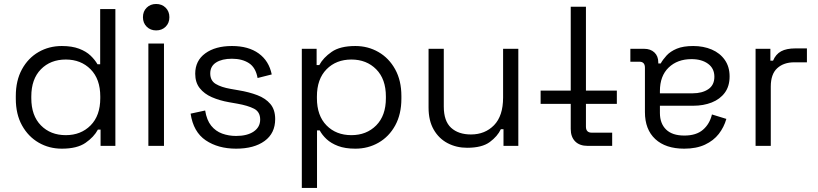

<svg xmlns="http://www.w3.org/2000/svg" viewBox="-20 -734 4114 966"><path d="M560.5 -688.5V0H486V-81.8H472.5Q452.5 -44.5 410.1 -15.2Q367.8 14 291 14Q227.2 14 174.8 -16.2Q122.2 -46.5 90.9 -102.8Q59.5 -159 59.5 -237.8V-250.8Q59.5 -328.8 90.5 -385.4Q121.5 -442 174 -472.2Q226.5 -502.5 291 -502.5Q342 -502.5 377.8 -489Q413.5 -475.5 435.8 -454.1Q458 -432.8 470.5 -410.5H484V-688.5ZM137.5 -248.5V-240Q137.5 -152.2 185.9 -103.1Q234.2 -54 311 -54Q387 -54 435.8 -103.1Q484.5 -152.2 484.5 -240V-248.5Q484.5 -336.2 435.8 -385.4Q387 -434.5 311 -434.5Q234 -434.5 185.8 -385.4Q137.5 -336.2 137.5 -248.5Z M805 -515V0H726.5V-515ZM832.2 -647.4Q832.2 -618.2 813.4 -599.6Q794.5 -581 765.6 -581Q736.8 -581 718 -599.7Q699.2 -618.4 699.2 -647.6Q699.2 -676.8 718 -695.4Q736.8 -714 765.6 -714Q794.5 -714 813.4 -695.3Q832.2 -676.6 832.2 -647.4Z M939 -162.2 1012.2 -178Q1020 -129.5 1042.5 -101.6Q1065 -73.8 1097.8 -61.9Q1130.5 -50 1167.8 -50Q1223.8 -50 1256.4 -72.2Q1289 -94.5 1289 -132.5Q1289 -171.2 1258.1 -187.1Q1227.2 -203 1173.5 -212.5L1132 -219.8Q1084.5 -228.2 1046 -245Q1007.5 -261.8 984.9 -290.5Q962.2 -319.2 962.2 -363Q962.2 -428.8 1012.9 -465.6Q1063.5 -502.5 1147 -502.5Q1230 -502.5 1281.6 -465.1Q1333.2 -427.8 1347.2 -359.5L1276 -341.5Q1266.5 -394.5 1232.2 -416.5Q1198 -438.5 1147 -438.5Q1096.8 -438.5 1067.2 -419.6Q1037.8 -400.8 1037.8 -364.5Q1037.8 -328.5 1065.2 -311.8Q1092.8 -295 1140.2 -286.8L1181.8 -279.5Q1233.2 -271 1274.6 -255.2Q1316 -239.5 1340.2 -210.9Q1364.5 -182.2 1364.5 -134.8Q1364.5 -63.5 1311.4 -24.8Q1258.2 14 1167.8 14Q1077.5 14 1015.1 -28Q952.8 -70 939 -162.2Z M1999.5 -250.8V-237.8Q1999.5 -159.8 1968.5 -103.1Q1937.5 -46.5 1884.6 -16.2Q1831.8 14 1768 14Q1716.2 14 1680.9 0.5Q1645.5 -13 1623.1 -33.9Q1600.8 -54.8 1588.5 -78H1575V211.5H1498.5V-488.5H1573V-406.8H1586.5Q1606.5 -443.8 1648.8 -473.1Q1691 -502.5 1768 -502.5Q1831.5 -502.5 1884.1 -472.2Q1936.8 -442 1968.1 -385.4Q1999.5 -328.8 1999.5 -250.8ZM1574.5 -248.5V-240Q1574.5 -152.2 1622.8 -103.1Q1671 -54 1748 -54Q1824 -54 1872.8 -103.1Q1921.5 -152.2 1921.5 -240V-248.5Q1921.5 -336.2 1872.8 -385.4Q1824 -434.5 1748 -434.5Q1671.2 -434.5 1622.9 -385.4Q1574.5 -336.2 1574.5 -248.5Z M2136.2 -192.5V-488.5H2212.8V-198Q2212.8 -124.8 2249.6 -91.1Q2286.5 -57.5 2349.5 -57.5Q2420.2 -57.5 2465.8 -104.2Q2511.2 -151 2511.2 -243.2V-488.5H2587.8V0H2513.2V-83.8H2499.8Q2483.2 -48.2 2444.2 -19.4Q2405.2 9.5 2330 9.5Q2276.5 9.5 2232.2 -13.6Q2188 -36.8 2162.1 -81.9Q2136.2 -127 2136.2 -192.5Z M2928 -278H3083.5V-211.5H2928V-96.5Q2928 -66.5 2957.5 -66.5H3060V0H2937.5Q2896 0 2873.8 -22.6Q2851.5 -45.2 2851.5 -85V-211.5H2700V-278H2851.5V-700H2928Z M3650.8 -349.5Q3650.8 -300 3626.6 -267.4Q3602.5 -234.8 3560.9 -218.4Q3519.2 -202 3467.8 -202H3300.2V-165.8Q3300.2 -112.8 3331.2 -82.4Q3362.2 -52 3423 -52Q3482.8 -52 3516.6 -81Q3550.5 -110 3562 -158.2L3634.5 -135.8Q3622.5 -94 3596.4 -60.2Q3570.2 -26.5 3526.9 -6.2Q3483.5 14 3422.5 14Q3329 14 3276.9 -34.2Q3224.8 -82.5 3224.8 -170.2V-393.5Q3224.8 -423.5 3196.8 -423.5H3151.5V-488.5H3220.5Q3253 -488.5 3272.5 -470.1Q3292 -451.8 3292 -420.2V-414.8H3304.2Q3315 -434.2 3333.9 -454.9Q3352.8 -475.5 3385 -489Q3417.2 -502.5 3467.8 -502.5Q3519.2 -502.5 3560.9 -484.8Q3602.5 -467 3626.6 -432.6Q3650.8 -398.2 3650.8 -349.5ZM3300.2 -276V-264.5H3464.8Q3512.5 -264.5 3543.4 -285.1Q3574.2 -305.8 3574.2 -347.8Q3574.2 -389.8 3542.4 -413.1Q3510.5 -436.5 3459.2 -436.5Q3388.2 -436.5 3344.2 -394.2Q3300.2 -352 3300.2 -276Z M3781.5 0V-488.5H3856V-428.8H3869.5Q3882.8 -461 3909.8 -475.8Q3936.8 -490.5 3982 -490.5H4039.8V-420.5H3976.2Q3923 -420.5 3890.5 -390.9Q3858 -361.2 3858 -298.5V0Z"/></svg>

Font: Space 7353
Style: Regular
Weight: 400
Designer: Christine Claussen + Ruben Lyon  (Space 7353)
Version: Version 1.000;FEAKit 1.0